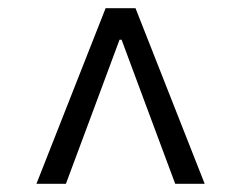

<svg xmlns="http://www.w3.org/2000/svg" viewBox="-20 -767 589 469"><path d="M69 -318H141L217 -522L272 -670H277L332 -522L408 -318H480L311 -747H238Z"/></svg>

Font: Noto Sans HK DemiLight
Style: Regular
Weight: 350
Designer: Ryoko NISHIZUKA 西塚涼子 (kana, bopomofo & ideographs); Paul D. Hunt (Latin, Greek & Cyrillic); Sandoll Communications 산돌커뮤니
Foundry: Adobe
Version: Version 2.004;hotconv 1.0.118;makeotfexe 2.5.65603